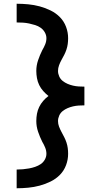

<svg xmlns="http://www.w3.org/2000/svg" viewBox="-20 -853 540 1026"><path d="M69 153Q100 153 131 150Q162 147 192 139Q222 131 250.5 117Q279 103 300.5 81Q322 59 333 29.5Q344 0 344 -31Q344 -47 342 -62Q340 -77 335 -92Q330 -107 323 -120.5Q316 -134 308.5 -148Q301 -162 295.5 -176.5Q290 -191 290 -206Q290 -221 296.5 -235.5Q303 -250 315 -259.5Q327 -269 341 -275Q355 -281 370 -284.5Q385 -288 400.5 -289Q416 -290 431 -290V-390Q416 -390 400.5 -391Q385 -392 370 -395.5Q355 -399 341 -405Q327 -411 315 -420.5Q303 -430 296.5 -444.5Q290 -459 290 -474Q290 -489 295.5 -504Q301 -519 308.5 -532.5Q316 -546 323 -559.5Q330 -573 335 -588Q340 -603 342 -618Q344 -633 344 -649Q344 -680 333 -709.5Q322 -739 300.5 -761Q279 -783 250.5 -797Q222 -811 192 -819Q162 -827 131 -830Q100 -833 69 -833V-733Q86 -733 102.5 -732Q119 -731 135.5 -727.5Q152 -724 168 -719Q184 -714 197.5 -704.5Q211 -695 219.5 -680Q228 -665 228 -649Q228 -632 221.5 -616Q215 -600 206 -585Q193 -559 183.5 -531Q174 -503 174 -474Q174 -455 177.5 -435.5Q181 -416 189.5 -398.5Q198 -381 211 -366.5Q224 -352 239 -340Q224 -329 211 -314Q198 -299 189.5 -281.5Q181 -264 177.5 -245Q174 -226 174 -206Q174 -177 183.5 -149Q193 -121 206 -95Q215 -80 221.5 -64Q228 -48 228 -31Q228 -15 219.5 0Q211 15 197.5 24Q184 33 168 38.5Q152 44 135.5 47Q119 50 102.5 51.5Q86 53 69 53Z"/></svg>

Font: Iosevka SS09
Style: Bold
Weight: 700
Monospace: yes
Designer: Belleve Invis
Foundry: Belleve Invis
Version: Version 5.2.1; ttfautohint (v1.8.3)